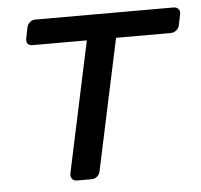

<svg xmlns="http://www.w3.org/2000/svg" viewBox="-43 -565 638 609"><g transform="rotate(-5 275.5 -260.0)"><path d="M57 -463 64 -497Q66 -507 73.5 -513.5Q81 -520 91 -520H531Q541 -520 546.5 -513.5Q552 -507 550 -497L543 -463Q541 -453 533 -446.5Q525 -440 514 -440H341L252 -23Q250 -13 242.5 -6.5Q235 0 225 0H178Q168 0 163 -6.5Q158 -13 159 -23L248 -440H75Q64 -440 59.5 -446.5Q55 -453 57 -463Z"/></g></svg>

Font: SVN-Rubik
Style: Italic
Weight: 400
Italic angle: -12°
Designer: Hubert and Fischer
Foundry: Hubert & Fischer
Version: Version 2.101; ttfautohint (v1.8.3)